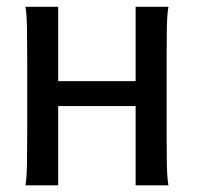

<svg xmlns="http://www.w3.org/2000/svg" viewBox="-20 -555 590 575"><path d="M56.2 0Q60.1 -22 60.8 -62.7Q61.5 -103.5 61.5 -157.7V-376.5Q61.5 -430.7 60.8 -471.7Q60.1 -512.7 56.2 -534.7H154.3V-312H386.2V-534.7H484.4Q480.5 -512.7 479.7 -471.7Q479 -430.7 479 -376.5V-157.7Q479 -103.5 479.7 -62.7Q480.5 -22 484.4 0H386.2V-237.3H154.3V0Z"/></svg>

Font: Harmattan SemiBold
Style: Regular
Weight: 600
Designer: George W. Nuss III and SIL International
Foundry: SIL International
Version: Version 4.000